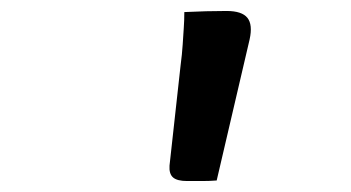

<svg xmlns="http://www.w3.org/2000/svg" viewBox="-20 -772 640 350"><path d="M375 -443Q362 -442 349 -442Q336 -442 321 -442Q303 -442 295.5 -448.5Q288 -455 289 -470L309 -651Q312 -674 313 -690.5Q314 -707 315 -721Q316 -735 316 -750Q337 -751 355.5 -751.5Q374 -752 393 -752Q421 -752 431 -739.5Q441 -727 435 -700Z"/></svg>

Font: Rec Mono Semicasual
Style: Italic
Weight: 400
Italic angle: -10°
Version: Version 1.085; ttfautohint (v1.8.4.7-5d5b)